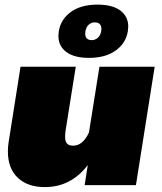

<svg xmlns="http://www.w3.org/2000/svg" viewBox="-20 -782 686 811"><path d="M228.3 -650Q236.7 -700.8 279.6 -731.7Q322.5 -762.5 391.7 -762.5Q455 -762.5 488.3 -737.5Q521.7 -712.5 521.7 -669.2Q521.7 -663.3 520 -650Q511.7 -599.2 468.3 -568.3Q425 -537.5 355.8 -537.5Q293.3 -537.5 260 -562.5Q226.7 -587.5 226.7 -630.8Q226.7 -636.7 228.3 -650ZM340.8 -650Q340 -646.7 340 -640.8Q340 -612.5 367.5 -612.5Q381.7 -612.5 392.9 -622.1Q404.2 -631.7 407.5 -650Q408.3 -653.3 408.3 -659.2Q408.3 -687.5 380 -687.5Q365.8 -687.5 355 -677.9Q344.2 -668.3 340.8 -650ZM633.3 -500 554.2 0H337.5L350.8 -85Q280 8.3 169.2 8.3Q96.7 8.3 55 -31.3Q13.3 -70.8 13.3 -142.5Q13.3 -164.2 16.7 -183.3L66.7 -500H300L257.5 -233.3Q255 -217.5 255 -205Q255 -184.2 263.3 -175.4Q271.7 -166.7 289.2 -166.7Q330 -166.7 355.8 -222.5L400 -500Z"/></svg>

Font: BoonTook
Style: Italic
Weight: 400
Italic angle: -9°
Designer: Sungsit Sawaiwan
Foundry: FontUni
Version: Version 3.0